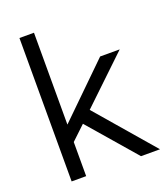

<svg xmlns="http://www.w3.org/2000/svg" viewBox="-136 -835 810 931"><g transform="rotate(-20 269.0 -370.0)"><path d="M274 -296 529 0H431L220 -244L148 -176V0H73V-740H148V-266L410 -522H511Z"/></g></svg>

Font: Mach Light
Style: Regular
Weight: 300
Version: Version 1.002